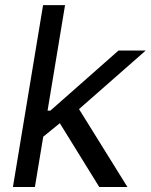

<svg xmlns="http://www.w3.org/2000/svg" viewBox="-20 -748 603 768"><path d="M147 -196.3 165 -305.2H181.2L454.1 -545.9H563L267.6 -286.6H257.8ZM31.7 0 152.3 -727.5H240.2L119.6 0ZM377 0 211.9 -267.1 285.2 -329.1 489.7 0Z"/></svg>

Font: Adwaita Sans
Style: Italic
Weight: 400
Italic angle: -9.39999°
Designer: Rasmus Andersson
Foundry: rsms
Version: Version 4.001;git-9221beed3